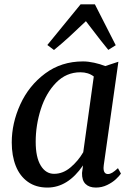

<svg xmlns="http://www.w3.org/2000/svg" viewBox="-20 -836 601 866"><path d="M448 -91Q447 -82 447 -79Q447 -51 467 -51Q476 -51 486.5 -57.2Q497 -63.5 512 -77.5L525.5 -53Q518.5 -42.5 502.8 -27.8Q487 -13 463.2 -1.5Q439.5 10 412.5 10Q382 10 365.5 -6.5Q349 -23 350 -56L354.5 -90Q286 10 194 10Q142 10 105.8 -15.8Q69.5 -41.5 51.2 -87.5Q33 -133.5 33 -193.5Q33 -280.5 71.5 -365Q110 -449.5 183.2 -504.2Q256.5 -559 354.5 -559Q377.5 -559 405 -553Q432.5 -547 454.5 -538L514 -557.5ZM403 -491Q378.5 -510 342.5 -510Q279 -510 233.2 -463.2Q187.5 -416.5 164.2 -344Q141 -271.5 141 -196.5Q141 -126.5 163.8 -89.2Q186.5 -52 224 -52Q264 -52 298.2 -81Q332.5 -110 355.5 -149.5ZM193.5 -633 343.5 -816.5H408L502 -632L468.5 -611Q441 -644 382 -721.5L367.5 -740.5Q324.5 -699.5 291.5 -669.2Q258.5 -639 223.5 -610.5Z"/></svg>

Font: Merriweather Text
Style: Italic
Weight: 400
Italic angle: -7.8°
Designer: Eben Sorkin
Foundry: Eben Sorkin
Version: Version 2.100